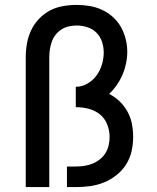

<svg xmlns="http://www.w3.org/2000/svg" viewBox="-20 -763 640 783"><path d="M85 0V-530Q85 -558 90 -586Q95 -614 107 -639.5Q119 -665 139 -686Q159 -707 183.5 -720Q208 -733 236.5 -738Q265 -743 293 -743Q319 -743 345.5 -738.5Q372 -734 396 -723Q420 -712 440 -694Q460 -676 473 -653Q486 -630 492.5 -604Q499 -578 499 -552Q499 -528 494 -504Q489 -480 479.5 -458Q470 -436 456.5 -416.5Q443 -397 425 -380Q449 -368 468 -349.5Q487 -331 500 -307.5Q513 -284 518 -257.5Q523 -231 523 -205Q523 -175 516.5 -146Q510 -117 494 -92Q478 -67 454.5 -48.5Q431 -30 404 -19Q377 -8 347.5 -4Q318 0 289 0H253V-84H289Q306 -84 323.5 -86.5Q341 -89 357 -95.5Q373 -102 387 -113Q401 -124 410 -138.5Q419 -153 423 -170Q427 -187 427 -205Q427 -231 417 -256Q407 -281 387 -297Q367 -313 341 -319.5Q315 -326 289 -326V-409Q314 -409 336.5 -422Q359 -435 373.5 -455Q388 -475 395.5 -499.5Q403 -524 403 -549Q403 -571 396 -592.5Q389 -614 373.5 -629.5Q358 -645 336.5 -652Q315 -659 293 -659Q277 -659 261 -655.5Q245 -652 231.5 -643.5Q218 -635 207.5 -622Q197 -609 191.5 -593.5Q186 -578 183.5 -562Q181 -546 181 -530V0Z"/></svg>

Font: Iosevka Curly Medium Extended
Style: Regular
Weight: 500
Width: 7
Monospace: yes
Designer: Belleve Invis
Foundry: Belleve Invis
Version: Version 11.1.0; ttfautohint (v1.8.3)